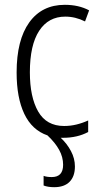

<svg xmlns="http://www.w3.org/2000/svg" viewBox="-20 -562 414 797"><path d="M242 10Q237 10 232 10Q258 34 274.5 65Q291 96 291 129Q291 170 269 192.5Q247 215 205 215Q179 215 161 208V168Q174 173 195 173Q242 173 242 122Q242 90 225.5 60Q209 30 177 0Q113 -22 81 -89Q49 -156 49 -261Q49 -396 101.5 -469Q154 -542 249 -542Q307 -542 350 -519L333 -473Q293 -493 251 -493Q181 -493 142.5 -434Q104 -375 104 -262Q104 -159 138.5 -99Q173 -39 246 -39Q272 -39 297 -45Q322 -51 346 -62V-14Q301 10 242 10Z"/></svg>

Font: Noto Sans Condensed Light
Style: Regular
Weight: 300
Width: 3
Designer: Monotype Design Team
Foundry: Monotype Imaging Inc.
Version: Version 2.013; ttfautohint (v1.8.4.7-5d5b)